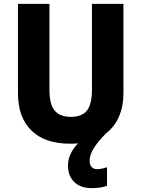

<svg xmlns="http://www.w3.org/2000/svg" viewBox="-20 -734 731 994"><path d="M444 98Q444 120 455 131Q466 142 482 142Q495 142 510 138.5Q525 135 534 132V228Q518 234 498 237Q478 240 455 240Q397 240 364.5 208.5Q332 177 332 123Q332 62 384 8Q364 10 343 10Q212 10 142.5 -58.5Q73 -127 73 -251V-714H236V-269Q236 -192 264 -160.5Q292 -129 346 -129Q404 -129 430 -161.5Q456 -194 456 -270V-714H619V-252Q619 -184 596 -130.5Q573 -77 528 -43Q484 2 464 35.5Q444 69 444 98Z"/></svg>

Font: Noto Sans Sinhala SemiCondensed ExtraBold
Style: Regular
Weight: 800
Width: 4
Designer: Jelle Bosma - Monotype Design Team
Foundry: Monotype Imaging Inc.
Version: Version 2.006; ttfautohint (v1.8.4.7-5d5b)